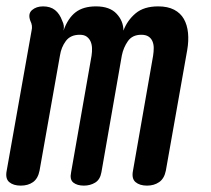

<svg xmlns="http://www.w3.org/2000/svg" viewBox="-43 -580 663 602"><path d="M22 2Q-1 2 -14 -9Q-27 -20 -22 -45L56 -484Q58 -492 57 -499.5Q56 -507 52 -515Q44 -537 57.5 -548.5Q71 -560 92 -560Q115 -560 129.5 -548.5Q144 -537 152 -515Q156 -507 157 -499.5Q158 -492 156 -484Q170 -523 194 -541.5Q218 -560 258 -560Q301 -560 322.5 -537Q344 -514 344 -484Q356 -516 382 -538Q408 -560 453 -560Q483 -560 503 -549.5Q523 -539 533.5 -520.5Q544 -502 546.5 -477Q549 -452 544 -423L477 -45Q472 -20 456 -9Q440 2 418 2Q395 2 382 -9Q369 -20 374 -45L437 -405Q439 -418 439 -429.5Q439 -441 435 -450.5Q431 -460 422.5 -465.5Q414 -471 400 -471Q372 -471 358 -451Q344 -431 339 -406L275 -40Q271 -17 255.5 -7.5Q240 2 220 2Q199 2 187 -7.5Q175 -17 180 -40L244 -405Q246 -418 245.5 -429.5Q245 -441 241 -450Q237 -459 229 -465Q221 -471 207 -471Q178 -471 163.5 -451.5Q149 -432 145 -406L81 -45Q76 -20 60.5 -9Q45 2 22 2Z"/></svg>

Font: Maple Mono NL Medium
Style: Italic
Weight: 500
Italic angle: -10°
Monospace: yes
Designer: subframe7536
Version: Version 7.000